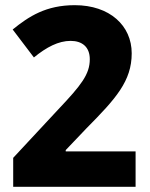

<svg xmlns="http://www.w3.org/2000/svg" viewBox="-20 -815 579 742"><path d="M504 -93V-230H234V-235L315 -320C428 -434 489 -502 489 -609C489 -716 404 -795 269 -795C158 -795 92 -752 29 -701L111 -593C160 -633 206 -657 253 -657C297 -657 327 -634 327 -586C327 -528 294 -486 205 -392L31 -205V-93Z"/></svg>

Font: Noto Sans Kannada UI SemiCondensed ExtraBold
Style: Regular
Weight: 800
Width: 4
Designer: Jelle Bosma - Monotype Design Team
Foundry: Monotype Imaging Inc.
Version: Version 2.005